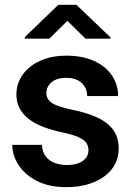

<svg xmlns="http://www.w3.org/2000/svg" viewBox="-20 -770 554 800"><path d="M348.6 -144.5Q348.6 -161.1 339.8 -174.3Q331.1 -187.5 306.9 -198.5Q282.7 -209.5 236.3 -219.2Q195.3 -228 160.6 -241.2Q126 -254.4 101.1 -273.2Q76.2 -292 62.3 -317.6Q48.3 -343.3 48.3 -377Q48.3 -409.7 62.5 -438.7Q76.7 -467.8 103.5 -490Q130.4 -512.2 168.9 -525.1Q207.5 -538.1 255.9 -538.1Q323.2 -538.1 371.8 -516.1Q420.4 -494.1 446.3 -455.8Q472.2 -417.5 472.2 -369.6H343.3Q343.3 -390.6 333.7 -407.7Q324.2 -424.8 304.7 -435.3Q285.2 -445.8 255.4 -445.8Q228.5 -445.8 210.2 -437Q191.9 -428.2 182.6 -414.1Q173.3 -399.9 173.3 -382.8Q173.3 -370.1 178.5 -360.1Q183.6 -350.1 195.3 -341.8Q207 -333.5 227.3 -326.7Q247.6 -319.8 277.3 -313.5Q336.4 -301.8 380.6 -282.5Q424.8 -263.2 449.7 -231.4Q474.6 -199.7 474.6 -150.4Q474.6 -115.2 459.5 -86.2Q444.3 -57.1 415.5 -35.6Q386.7 -14.2 346.7 -2.2Q306.6 9.8 256.3 9.8Q183.6 9.8 133.3 -16.4Q83 -42.5 57.1 -82.8Q31.2 -123 31.2 -166.5H154.8Q156.2 -135.7 171.4 -117.2Q186.5 -98.6 209.7 -90.6Q232.9 -82.5 258.8 -82.5Q288.1 -82.5 308.1 -90.6Q328.1 -98.6 338.4 -112.5Q348.6 -126.5 348.6 -144.5ZM298.3 -750 439.9 -614.7V-608.9H336.4L260.7 -683.1L185.5 -608.9H83.5V-615.7L223.1 -750Z"/></svg>

Font: Roboto SemiBold
Style: Regular
Weight: 600
Designer: Christian Robertson
Foundry: Google
Version: Version 3.009; 2024